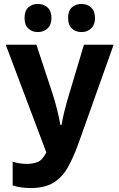

<svg xmlns="http://www.w3.org/2000/svg" viewBox="-20 -940 603 970"><path d="M135 10Q112 10 89 7Q66 4 44 -3V-123Q63 -117 81 -114.5Q99 -112 116 -112Q143 -112 168 -120.5Q193 -129 214 -170L9 -714H164L246 -465Q257 -432 268 -388Q279 -344 285 -309H291Q297 -345 307.5 -386.5Q318 -428 329 -463L404 -714H554L377 -217Q353 -150 325 -98.5Q297 -47 252.5 -18.5Q208 10 135 10ZM392 -778Q362 -778 343 -796Q324 -814 324 -849Q324 -885 343 -902.5Q362 -920 392 -920Q421 -920 440.5 -902Q460 -884 460 -849Q460 -815 440.5 -796.5Q421 -778 392 -778ZM171 -778Q142 -778 123 -796Q104 -814 104 -849Q104 -885 123 -902.5Q142 -920 171 -920Q201 -920 220.5 -902Q240 -884 240 -849Q240 -815 220.5 -796.5Q201 -778 171 -778Z"/></svg>

Font: Noto Sans Mono SemiCondensed
Style: Bold
Weight: 700
Width: 4
Designer: Monotype Design Team
Foundry: Monotype Imaging Inc.
Version: Version 2.014